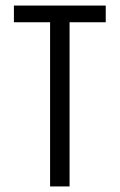

<svg xmlns="http://www.w3.org/2000/svg" viewBox="-20 -670 430 690"><path d="M360 -650V-590H230V0H160V-590H30V-650Z"/></svg>

Font: Unica One
Style: Regular
Weight: 400
Designer: Eduardo Rodriguez Tunni
Foundry: Eduardo Rodriguez Tunni
Version: Version 1.001